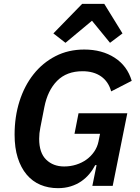

<svg xmlns="http://www.w3.org/2000/svg" viewBox="-20 -968 729 1000"><path d="M483 -108H476Q463 -83 445 -61.5Q427 -40 403 -23.5Q379 -7 348.5 2.5Q318 12 282 12Q232 12 190.5 -5.5Q149 -23 119 -58.5Q89 -94 72.5 -146Q56 -198 56 -267Q56 -360 81.5 -440.5Q107 -521 154.5 -581Q202 -641 269 -675.5Q336 -710 419 -710Q511 -710 577 -667.5Q643 -625 666 -547L559 -492Q545 -543 506.5 -570Q468 -597 410 -597Q327 -597 277.5 -547Q228 -497 211 -410L190 -303Q184 -274 184 -245Q184 -172 220.5 -136.5Q257 -101 314 -101Q347 -101 377 -110.5Q407 -120 430.5 -137Q454 -154 470.5 -178Q487 -202 493 -231L501 -271H368L389 -378H643L567 0H461ZM523 -948 618 -794 553 -745 459 -860 321 -745 258 -794 408 -948Z"/></svg>

Font: IBM Plex Sans SmBld
Style: Italic
Weight: 600
Italic angle: -11°
Designer: Mike Abbink, Paul van der Laan, Pieter van Rosmalen
Foundry: Bold Monday
Version: Version 3.005